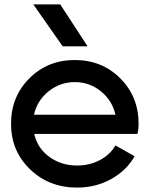

<svg xmlns="http://www.w3.org/2000/svg" viewBox="-20 -837 678 870"><path d="M264 -627 131 -817H253L377 -627ZM503 -178 590 -129Q553 -64 483.5 -25.5Q414 13 329 13Q202 13 116 -70Q30 -153 30 -276Q30 -399 113 -482Q196 -565 319 -565Q442 -565 525 -482Q608 -399 608 -276Q608 -263 606.5 -251.5Q605 -240 604 -235L602 -230H135Q150 -165 204 -126Q258 -87 329 -87Q386 -87 432.5 -111.5Q479 -136 503 -178ZM134 -317H503Q489 -381 437.5 -423Q386 -465 319 -465Q252 -465 200 -423Q148 -381 134 -317Z"/></svg>

Font: Edgecutting Lite Medium
Style: Medium
Weight: 500
Designer: RandomMaerks (Nguyen Gia Bao)
Version: Version 1.0